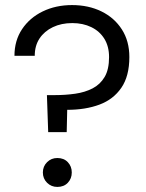

<svg xmlns="http://www.w3.org/2000/svg" viewBox="-20 -732 577 757"><path d="M170 -211 165 -357H196Q238 -357 276.5 -362.5Q315 -368 345 -383.5Q375 -399 392.5 -428.5Q410 -458 410 -507Q410 -549 391.5 -579Q373 -609 340 -625Q307 -641 265 -641Q222 -641 188.5 -625Q155 -609 136 -580.5Q117 -552 117 -512H37Q37 -572 67 -617Q97 -662 148.5 -687Q200 -712 264 -712Q329 -712 380 -687Q431 -662 460.5 -616Q490 -570 490 -507Q490 -432 458.5 -386Q427 -340 372 -319.5Q317 -299 245 -299L243 -211ZM206 5Q182 5 165.5 -11.5Q149 -28 149 -52Q149 -76 165.5 -92.5Q182 -109 206 -109Q232 -109 247.5 -92.5Q263 -76 263 -52Q263 -28 247.5 -11.5Q232 5 206 5Z"/></svg>

Font: DM Sans 11pt
Style: Regular
Weight: 400
Version: Version 4.004;gftools[0.9.30]